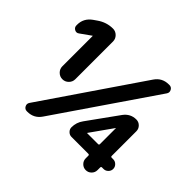

<svg xmlns="http://www.w3.org/2000/svg" viewBox="-162 -952 1174 1174"><g transform="rotate(45 425.0 -365.0)"><path d="M642 -166Q650 -166 650 -174V-312V-313L649 -312L547 -168V-166ZM650 -51V-73Q650 -82 642 -82H496Q479 -82 466.5 -94.5Q454 -107 454 -124Q454 -166 479 -200L620 -396Q651 -438 701 -438Q722 -438 737 -423Q752 -408 752 -387V-174Q752 -166 760 -166H773Q790 -166 802.5 -153.5Q815 -141 815 -124Q815 -107 802.5 -94.5Q790 -82 773 -82H760Q752 -82 752 -74V-51Q752 -30 737 -15Q722 0 701 0Q680 0 665 -15Q650 -30 650 -51ZM695 -730Q713 -730 721.5 -714Q730 -698 720 -683L285 -47Q253 0 197 0H192Q174 0 165.5 -16Q157 -32 167 -47L601 -683Q633 -730 690 -730ZM81 -562Q67 -551 51 -559.5Q35 -568 35 -586V-592Q35 -647 82 -681L105 -697Q152 -730 207 -730Q230 -730 246.5 -713.5Q263 -697 263 -674V-348Q263 -325 246.5 -308.5Q230 -292 207 -292Q184 -292 167.5 -308.5Q151 -325 151 -348V-611H150Z"/></g></svg>

Font: Rounded Mplus 1c ExtraBold
Style: Regular
Weight: 800
Version: Version 1.059.20150529